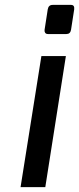

<svg xmlns="http://www.w3.org/2000/svg" viewBox="-20 -764 323 784"><path d="M162 -642 175 -726Q178 -744 195 -744H270Q285 -744 283 -726L270 -642Q267 -625 251 -625H176Q168 -625 164.5 -630Q161 -635 162 -642ZM149 -535H249L165 0H64Z"/></svg>

Font: Exo Medium
Style: Italic
Weight: 500
Italic angle: -9°
Designer: Natanael Gama
Foundry: Natanael Gama
Version: Version 1.500; ttfautohint (v1.6)